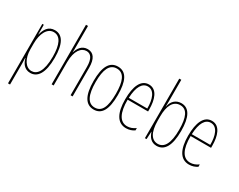

<svg xmlns="http://www.w3.org/2000/svg" viewBox="-113 -1325 2645 2123"><g transform="rotate(30 1209.0 -264.0)"><path d="M228 -537C143 -537 110 -472 93 -404H91L90 -527H71V232H97V-37C97 -69 96 -95 95 -107H98C111 -53 146 10 225 10C317 10 378 -75 378 -270C378 -450 326 -537 228 -537ZM227 -512C313 -512 353 -424 353 -270C353 -79 294 -15 226 -15C152 -15 97 -98 97 -219V-292C97 -416 145 -512 227 -512Z M520 -492V-760H494V0H520V-298C520 -447 581 -512 646 -512C698 -512 736 -472 736 -360V0H762V-366C762 -481 721 -537 647 -537C570 -537 536 -475 520 -424H518C520 -446 520 -461 520 -492Z M1188 -264C1188 -433 1146 -537 1033 -537C927 -537 877 -444 877 -266C877 -80 931 10 1035 10C1137 10 1188 -77 1188 -264ZM903 -266C903 -424 941 -512 1033 -512C1129 -512 1162 -418 1162 -265C1162 -94 1122 -15 1034 -15C944 -15 903 -102 903 -266Z M1429 -537C1328 -537 1281 -429 1281 -264C1281 -94 1333 10 1448 10C1489 10 1524 -3 1552 -22V-52C1517 -27 1483 -15 1448 -15C1353 -15 1306 -106 1307 -273H1568V-301C1568 -421 1534 -537 1429 -537ZM1429 -512C1512 -512 1545 -414 1544 -297H1308C1314 -442 1359 -512 1429 -512Z M1711 -481V-760H1685V0H1706L1711 -97H1713C1733 -34 1771 10 1838 10C1939 10 1993 -83 1993 -269C1993 -445 1944 -537 1843 -537C1772 -537 1724 -489 1712 -418H1710C1711 -435 1711 -459 1711 -481ZM1843 -512C1930 -512 1967 -429 1967 -269C1967 -96 1920 -16 1838 -16C1763 -16 1711 -83 1711 -239V-294C1711 -426 1753 -512 1843 -512Z M2233 -537C2132 -537 2085 -429 2085 -264C2085 -94 2137 10 2252 10C2293 10 2328 -3 2356 -22V-52C2321 -27 2287 -15 2252 -15C2157 -15 2110 -106 2111 -273H2372V-301C2372 -421 2338 -537 2233 -537ZM2233 -512C2316 -512 2349 -414 2348 -297H2112C2118 -442 2163 -512 2233 -512Z"/></g></svg>

Font: Noto Sans Malayalam ExtraCondensed Thin
Style: Regular
Weight: 100
Width: 2
Designer: Jelle Bosma - Monotype Design Team
Foundry: Monotype Imaging Inc.
Version: Version 2.104